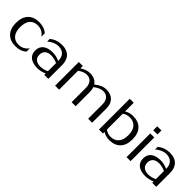

<svg xmlns="http://www.w3.org/2000/svg" viewBox="246 -1881 3071 3071"><g transform="rotate(45 1781.5 -346.0)"><path d="M308 4Q184 4 116.5 -67Q49 -138 49 -268Q49 -398 116.5 -469Q184 -540 308 -540Q423 -540 494 -474V-398Q431 -487 324 -487Q238 -487 191 -430Q144 -373 144 -268Q144 -163 191 -106Q238 -49 324 -49Q431 -49 494 -137V-62Q423 4 308 4Z M801 4Q695 4 637 -42Q579 -88 579 -173Q579 -258 637 -304Q695 -350 801 -350Q883 -350 958 -314Q958 -397 916 -441.5Q874 -486 796 -486Q702 -486 613 -409V-469Q702 -541 822 -541Q931 -541 990 -481.5Q1049 -422 1049 -313V0H958V-32Q884 4 801 4ZM674 -174Q674 -113 711.5 -80.5Q749 -48 818 -48Q887 -48 958 -82V-266Q883 -299 816 -299Q749 -299 711.5 -266Q674 -233 674 -174Z M1293 0H1203V-536H1293V-481Q1377 -538 1455 -538Q1578 -538 1632 -455Q1731 -538 1829 -538Q1929 -538 1985 -481Q2041 -424 2041 -318V0H1950V-318Q1950 -397 1913.5 -440.5Q1877 -484 1813 -484Q1738 -484 1651 -416Q1667 -374 1667 -318V0H1576V-318Q1576 -397 1539.5 -440.5Q1503 -484 1439 -484Q1371 -484 1293 -428Z M2285 0H2195V-696H2285V-500Q2350 -540 2428 -540Q2552 -540 2619 -469Q2686 -398 2686 -268Q2686 -138 2619 -67Q2552 4 2428 4Q2350 4 2285 -36ZM2285 -89Q2337 -49 2405 -49Q2495 -49 2543.5 -106Q2592 -163 2592 -268Q2592 -373 2543.5 -430Q2495 -487 2405 -487Q2337 -487 2285 -447Z M2910 0H2819V-536H2910ZM2817 -606V-696H2912V-606Z M3242 4Q3136 4 3078 -42Q3020 -88 3020 -173Q3020 -258 3078 -304Q3136 -350 3242 -350Q3324 -350 3399 -314Q3399 -397 3357 -441.5Q3315 -486 3237 -486Q3143 -486 3054 -409V-469Q3143 -541 3263 -541Q3372 -541 3431 -481.5Q3490 -422 3490 -313V0H3399V-32Q3325 4 3242 4ZM3115 -174Q3115 -113 3152.5 -80.5Q3190 -48 3259 -48Q3328 -48 3399 -82V-266Q3324 -299 3257 -299Q3190 -299 3152.5 -266Q3115 -233 3115 -174Z"/></g></svg>

Font: RIT Lekha
Style: Regular
Weight: 400
Designer: Rahul Radhakrishnan
Version: 1.0